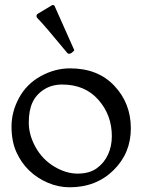

<svg xmlns="http://www.w3.org/2000/svg" viewBox="-20 -754 579 782"><path d="M201.7 -731 280.3 -554.7Q283.7 -549.8 280.8 -546.9Q263.2 -527.8 253.4 -539.1Q160.6 -651.9 131.3 -681.2Q126 -688.5 131.3 -696.3L189 -731Q195.3 -736.3 201.7 -731ZM435.5 -199.2Q435.5 -285.6 380.6 -347.7Q325.7 -409.7 233.4 -409.7Q190.9 -409.7 159.2 -389.4Q127.4 -369.1 112.3 -336.7Q97.2 -304.2 97.2 -254.4Q97.2 -204.6 124.8 -154.8Q152.3 -105 200.4 -75.9Q248.5 -46.9 296.1 -46.9Q343.8 -46.9 373.8 -68.4Q403.8 -89.8 419.7 -124Q435.5 -158.2 435.5 -199.2ZM265.6 -475.6Q378.9 -475.6 445.8 -404.5Q512.7 -333.5 512.9 -231.9Q513.2 -130.4 442.4 -60.8Q371.6 8.8 263.7 8.8Q217.8 8.8 174.6 -9.8Q131.3 -28.3 98.9 -59.6Q66.4 -90.8 46.6 -134.8Q26.9 -178.7 26.9 -238.8Q26.9 -298.8 57.6 -355.5Q88.4 -412.1 146 -443.8Q203.6 -475.6 265.6 -475.6Z"/></svg>

Font: Della Respira
Style: Regular
Weight: 500
Version: Version 0.201